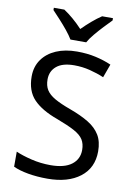

<svg xmlns="http://www.w3.org/2000/svg" viewBox="-102 -1008 753 1081"><g transform="rotate(10 274.5 -467.0)"><path d="M502 -191Q502 -96 433 -43Q364 10 247 10Q187 10 136 1Q85 -8 51 -24V-110Q87 -94 140.5 -81Q194 -68 251 -68Q330 -68 371 -99Q412 -130 412 -183Q412 -218 397 -242Q382 -266 345 -286Q308 -306 244 -330Q152 -363 106 -411Q60 -459 60 -542Q60 -598 89 -639Q118 -680 169 -702Q220 -724 288 -724Q346 -724 395 -713Q444 -702 485 -684L457 -607Q420 -623 376 -634Q332 -645 286 -645Q219 -645 185 -616.5Q151 -588 151 -541Q151 -505 166 -481Q181 -457 215 -437.5Q249 -418 307 -397Q370 -374 413.5 -347.5Q457 -321 479.5 -284Q502 -247 502 -191ZM239 -784Q226 -806 204 -833Q182 -860 158 -886Q134 -912 116 -931V-944H176Q202 -927 230 -903Q258 -879 283 -852Q310 -879 338 -903Q366 -927 392 -944H454V-931Q435 -912 410.5 -886Q386 -860 363.5 -833Q341 -806 329 -784Z"/></g></svg>

Font: Noto Sans
Style: Regular
Weight: 400
Designer: Monotype Design Team
Foundry: Monotype Imaging Inc.
Version: Version 1.902